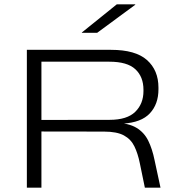

<svg xmlns="http://www.w3.org/2000/svg" viewBox="-20 -870 826 890"><path d="M651.5 0 628 -114Q619 -158.5 603 -191.5Q587 -224.5 554.5 -242.2Q522 -260 462 -260L148.5 -260.5V-314L488 -314.5Q569 -314.5 607 -351.8Q645 -389 645 -448V-454Q645 -514 607.5 -549Q570 -584 487 -584H148.5V-639H494.5Q608 -639 661.2 -591.8Q714.5 -544.5 714.5 -464V-456Q714.5 -387.5 674.8 -344.8Q635 -302 549.5 -297V-291.5L511 -301.5Q576 -299.5 612.2 -277.8Q648.5 -256 667.2 -217.8Q686 -179.5 696.5 -127.5L724 0ZM104.5 0V-639H172V-295V-269V0ZM521.5 -850H607V-848L430.5 -718H359.5V-719.5Z"/></svg>

Font: Anek Latin Expanded Light
Style: Regular
Weight: 300
Width: 7
Designer: Yesha Goshar
Foundry: Ek Type
Version: Version 1.003